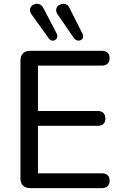

<svg xmlns="http://www.w3.org/2000/svg" viewBox="-20 -966 626 986"><path d="M135 0Q111 0 98 -13Q85 -26 85 -50V-655Q85 -679 98 -692Q111 -705 135 -705H503Q522 -705 532.5 -695.5Q543 -686 543 -668Q543 -649 532.5 -639Q522 -629 503 -629H175V-396H482Q501 -396 511 -386Q521 -376 521 -358Q521 -339 511 -329.5Q501 -320 482 -320H175V-76H503Q522 -76 532.5 -66.5Q543 -57 543 -38Q543 -19 532.5 -9.5Q522 0 503 0ZM360 -770 276 -892Q267 -905 268.5 -916.5Q270 -928 277.5 -935.5Q285 -943 296.5 -945.5Q308 -948 319.5 -943.5Q331 -939 337 -925L404 -792Q409 -782 406 -773Q403 -764 395 -760Q387 -756 377.5 -758Q368 -760 360 -770ZM231 -768 142 -892Q133 -905 134 -916.5Q135 -928 142.5 -935.5Q150 -943 161 -945.5Q172 -948 183 -944Q194 -940 202 -926L271 -794Q276 -783 273.5 -774Q271 -765 263.5 -760.5Q256 -756 247 -757.5Q238 -759 231 -768Z"/></svg>

Font: Nunito Medium
Style: Regular
Weight: 500
Designer: Vernon Adams
Foundry: Vernon Adams
Version: Version 3.602